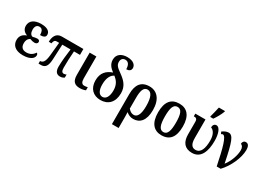

<svg xmlns="http://www.w3.org/2000/svg" viewBox="-21 -1744 4002 2932"><g transform="rotate(30 1980.0 -278.0)"><path d="M234 10C368 10 424 -44 424 -95C424 -114 414 -127 403 -132C377 -93 334 -54 262 -54C195 -54 158 -88 158 -157C158 -217 185 -252 216 -263C236 -253 270 -245 293 -245C326 -245 347 -261 347 -287C347 -311 328 -322 304 -322C276 -322 249 -315 228 -309C191 -313 171 -354 171 -406C171 -457 192 -496 242 -496C290 -496 311 -457 311 -389C382 -389 406 -411 406 -447C406 -497 366 -546 245 -546C124 -546 52 -494 52 -403C52 -346 87 -304 139 -286V-282C85 -263 37 -226 37 -146C37 -55 102 10 234 10Z M890 8C923 8 948 -4 964 -16V-70C953 -64 937 -58 920 -58C890 -58 873 -80 873 -138C873 -220 876 -328 885 -432H991V-536H610C514 -536 478 -457 478 -367H526C530 -407 546 -432 579 -432H623L600 -196C588 -84 560 -47 509 -46V0H553C637 0 662 -63 667 -173L679 -432H825C812 -342 797 -201 797 -114C797 -28 832 8 890 8Z M1241 10C1285 10 1324 -1 1341 -10V-64C1323 -60 1303 -56 1282 -56C1241 -56 1220 -85 1220 -152V-536H1102V-145C1102 -30 1150 10 1241 10Z M1604 10C1738 10 1827 -77 1827 -237C1827 -358 1764 -427 1669 -495C1588 -552 1558 -581 1558 -638C1558 -683 1583 -715 1630 -715C1689 -715 1712 -662 1712 -595C1761 -595 1792 -617 1792 -661C1792 -708 1751 -765 1635 -765C1533 -765 1461 -714 1461 -622C1461 -544 1502 -498 1563 -451C1461 -416 1390 -349 1390 -214C1390 -71 1477 10 1604 10ZM1606 -47C1546 -47 1511 -109 1511 -212C1511 -340 1559 -399 1605 -420C1660 -376 1706 -322 1706 -216C1706 -108 1667 -47 1606 -47Z M1942 240H2060V49C2060 13 2059 -21 2058 -39C2091 -9 2131 10 2181 10C2296 10 2378 -71 2378 -258C2378 -445 2290 -547 2154 -547C2007 -547 1942 -453 1942 -290ZM2158 -48C2114 -48 2086 -72 2060 -103V-293C2060 -411 2080 -490 2152 -490C2224 -490 2258 -408 2258 -259C2258 -103 2214 -48 2158 -48Z M2679 10C2824 10 2899 -81 2899 -269C2899 -457 2817 -547 2682 -547C2537 -547 2462 -457 2462 -269C2462 -81 2545 10 2679 10ZM2681 -47C2610 -47 2584 -123 2584 -269C2584 -415 2609 -490 2680 -490C2753 -490 2778 -415 2778 -269C2778 -123 2753 -47 2681 -47Z M3187 -606H3241C3276 -657 3317 -728 3337 -784V-796H3230C3219 -739 3201 -673 3187 -621ZM3217 10C3380 10 3429 -148 3429 -321C3429 -447 3393 -544 3335 -544C3298 -544 3278 -514 3278 -474C3317 -462 3368 -412 3368 -293C3368 -155 3334 -57 3242 -57C3177 -57 3144 -104 3144 -209V-536H2965V-489H2968C3007 -489 3027 -479 3027 -423V-207C3027 -72 3087 10 3217 10Z M3651 0H3721C3831 -114 3918 -303 3918 -443C3918 -497 3903 -546 3853 -546C3820 -546 3798 -521 3798 -485C3823 -477 3846 -451 3846 -399C3846 -310 3804 -184 3734 -97C3664 -447 3630 -540 3551 -540C3511 -540 3473 -517 3444 -497L3461 -460C3469 -467 3480 -472 3489 -472C3543 -472 3591 -295 3651 0Z"/></g></svg>

Font: Noto Serif Condensed Semi
Style: Regular
Weight: 600
Width: 3
Designer: Monotype Design Team
Foundry: Monotype Imaging Inc.
Version: Version 1.002